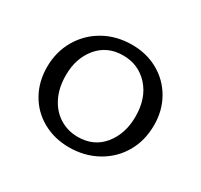

<svg xmlns="http://www.w3.org/2000/svg" viewBox="-100 -551 720 687"><g transform="rotate(30 259.5 -207.5)"><path d="M42 -202Q42 -265 71.5 -315.5Q101 -366 152 -394.5Q203 -423 267 -423Q327 -423 375 -396Q423 -369 450.5 -321Q478 -273 478 -213Q478 -149 449 -99Q420 -49 368.5 -20.5Q317 8 253 8Q193 8 144.5 -19Q96 -46 69 -94Q42 -142 42 -202ZM405 -206Q405 -282 363.5 -328Q322 -374 258 -374Q193 -374 154 -327.5Q115 -281 115 -210Q115 -159 134 -120.5Q153 -82 186.5 -61Q220 -40 262 -40Q328 -40 366.5 -87.5Q405 -135 405 -206Z"/></g></svg>

Font: LXGW Bright GB
Style: Regular
Weight: 400
Designer: Christian Thalmann (Catharsis Fonts)
Foundry: LXGW / Christian Thalmann (Catharsis Fonts) / Fontworks Inc.
Version: Version 5.510